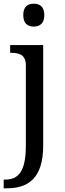

<svg xmlns="http://www.w3.org/2000/svg" viewBox="-32 -780 352 1040"><path d="M151 -636C182 -636 208 -652 208 -698C208 -745 182 -760 151 -760C119 -760 94 -745 94 -698C94 -652 119 -636 151 -636ZM-12 240H4C120 240 202 187 202 8V-536H23V-494H26C70 -494 108 -485 108 -426V9C108 150 67 193 -5 193H-12Z"/></svg>

Font: Noto Serif Balinese
Style: Regular
Weight: 400
Designer: Monotype Design Team
Foundry: Monotype Imaging Inc.
Version: Version 2.005